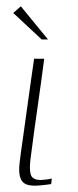

<svg xmlns="http://www.w3.org/2000/svg" viewBox="-20 -585 248 608"><path d="M120 -399Q110 -322 99 -246Q88 -170 78 -92Q72 -52 77 -33.5Q82 -15 109 -15Q114 -15 127 -16.5Q140 -18 144 -20L142 -2Q137 -1 118.5 1Q100 3 91 3Q72 3 61.5 -2Q51 -7 46.5 -17Q42 -27 41 -40Q40 -53 42 -68.5Q44 -84 46 -101Q51 -137 56.5 -175Q62 -213 67 -251Q72 -289 77.5 -326Q83 -363 88 -399Q96 -399 104.5 -399Q113 -399 120 -399ZM112 -460 22 -544 46 -565 132 -460Z"/></svg>

Font: Genos ExtraLight
Style: Italic
Weight: 250
Italic angle: -8°
Designer: Robert E. Leuschke
Foundry: Robert E. Leuschke
Version: Version 1.010